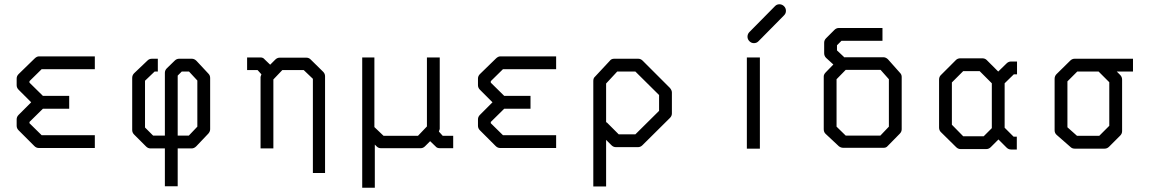

<svg xmlns="http://www.w3.org/2000/svg" viewBox="-20 -745 5440 899"><path d="M424 -52H162Q150 -52 141 -61L67 -135Q58 -144 58 -156V-186Q58 -198 67 -207L126 -266L67 -325Q58 -334 58 -346V-377Q58 -389 67 -398L141 -470Q152 -481 162 -481H424V-421H175L118 -365V-358L181 -296H304V-236H181L118 -174V-168L175 -112H424Z M812 -50V127H752V-50H685Q673 -50 664 -59L608 -115Q599 -124 599 -136V-380Q599 -393 608 -402L671 -462Q679 -470 692 -470H719V-410H704L659 -367V-148L697 -110H752V-404Q752 -416 761 -425L798 -461Q807 -470 819 -470H878Q890 -470 900 -460L956 -400Q964 -392 964 -380V-140Q964 -129.5 956 -120L899 -60Q889 -50 877 -50ZM812 -110H864L904 -152V-368L865 -410H831L812 -391Z M1245 -442 1269 -466Q1278 -475 1290 -475H1414Q1426 -475 1434 -467L1493 -409Q1502 -400 1502 -388V65H1445V-376L1402 -417H1302L1260 -373V-50H1200V-385Q1200 -387 1204 -397L1186 -417H1137V-476H1200Q1212 -476 1219 -467Z M1676 -476H1733V-150L1776 -109H1937L1979 -153V-476H2039V-141Q2039 -139 2035 -129L2053 -109H2102V-51H2041Q2026 -51 2020 -59L1994 -84L1970 -60Q1961 -51 1949 -51H1764Q1752 -51 1744 -59L1735 -68V134H1676Z M2584 -52H2322Q2310 -52 2301 -61L2227 -135Q2218 -144 2218 -156V-186Q2218 -198 2227 -207L2286 -266L2227 -325Q2218 -334 2218 -346V-377Q2218 -389 2227 -398L2301 -470Q2312 -481 2322 -481H2584V-421H2335L2278 -365V-358L2341 -296H2464V-236H2341L2278 -174V-168L2335 -112H2584Z M2818 -171 2820 -173 2877 -116H2955L3066 -226V-300L2955 -410H2870L2818 -354ZM2818 -90V128H2758V-366Q2758 -379.5 2766 -386L2835 -460Q2842 -470 2856 -470H2968Q2980 -470 2989 -461L3117 -333Q3126 -322 3126 -312V-214Q3126 -202 3117 -193L2988 -65Q2979 -56 2967 -56H2864Q2852 -56 2843 -65Z M3477 -476H3538V-49H3477ZM3480 -573Q3480 -586 3489 -595L3608.5 -716Q3617 -725 3629 -725Q3642 -725 3651 -716Q3660 -707 3660 -694Q3660 -682 3651 -673L3531.5 -552Q3523 -543 3510 -543Q3498 -543 3489 -552Q3480 -561 3480 -573Z M3932 -477H4116Q4128 -477 4138 -467L4194 -404Q4202 -396 4202 -385V-140Q4202 -128 4193 -119L4135 -60Q4129 -53 4117.5 -53H4114H3928Q3917.5 -53 3908 -60L3846 -118Q3837 -126 3837 -140V-387Q3837 -397 3847 -407L3882 -443L3848 -474Q3839 -483 3839 -496V-545Q3839 -557 3848 -566L3887 -605Q3896 -614 3908 -614H4112V-554H3920L3899 -533V-509L3931 -479ZM3897 -374V-152L3940 -110H4102L4142 -152V-374L4103 -418H3940Z M4684 -147 4726 -105H4741V-45H4714Q4702 -45 4693 -54L4655 -92L4619 -56Q4610 -47 4598 -47H4478Q4466 -47 4457 -56L4385 -127Q4377 -135 4377 -148V-372Q4377 -385 4385 -393L4456 -464Q4464 -472 4477 -472H4579Q4592 -472 4600 -464L4654 -410L4693 -448Q4702 -457 4714 -457H4742V-397H4727L4684 -355ZM4624 -145V-355L4567 -412H4490L4437 -359V-161L4490 -107H4586Z M5012 -470H5285V-410H5209L5225 -394Q5234 -385 5234 -372V-131Q5234 -119 5225 -110L5173 -58Q5164 -49 5152 -49H5012Q5000 -49 4992 -57L4928 -113Q4918 -121.5 4918 -135V-376Q4918 -389 4927 -398L4991 -461Q5000 -470 5012 -470ZM5124 -410H5024L4978 -364V-149L5023 -109H5127L5174 -156V-360Z"/></svg>

Font: 3270 Nerd Font
Style: Regular
Weight: 400
Monospace: yes
Version: Version 3.0.1;Nerd Fonts 3.3.0